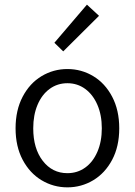

<svg xmlns="http://www.w3.org/2000/svg" viewBox="-20 -794 580 826"><path d="M47 -242Q47 -320 77.5 -378Q108 -436 159 -466.5Q210 -497 270 -497Q330 -497 381 -466.5Q432 -436 462.5 -378Q493 -320 493 -242Q493 -164 462.5 -106.5Q432 -49 381 -18.5Q330 12 270 12Q210 12 159 -18.5Q108 -49 77.5 -106.5Q47 -164 47 -242ZM418 -242Q418 -299 399 -343Q380 -387 346.5 -411.5Q313 -436 270 -436Q227 -436 193.5 -411.5Q160 -387 141.5 -343Q123 -299 123 -242Q123 -155 164 -102Q205 -49 270 -49Q313 -49 346.5 -73Q380 -97 399 -141Q418 -185 418 -242ZM214 -610 354 -774 406 -726 252 -573Z"/></svg>

Font: Assistant-zap
Style: zap
Weight: 400
Designer: Hebrew By Ben Nathan, Latin by Paul Hunt
Version: Version 2.001